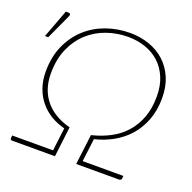

<svg xmlns="http://www.w3.org/2000/svg" viewBox="-126 -837 965 964"><g transform="rotate(20 357.0 -355.5)"><path d="M12.5 0ZM379.5 0 399.5 -161.5Q453.5 -174.5 498.5 -198.5Q543.5 -222.5 575.8 -259Q608 -295.5 626 -344.5Q644 -393.5 644 -456.5Q644 -514 625.5 -557.5Q607 -601 575 -630.2Q543 -659.5 499.8 -674.2Q456.5 -689 407.5 -689Q349 -689 294.2 -670Q239.5 -651 197.2 -612.8Q155 -574.5 129.8 -517.5Q104.5 -460.5 104.5 -384Q104.5 -339 117.2 -302.5Q130 -266 153.8 -238.2Q177.5 -210.5 210.8 -191.2Q244 -172 285.5 -161.5L266 0H36.5Q31 0 29 -3Q27 -6 27.5 -10.5L28.5 -24.5H247L262 -147.5Q222 -157.5 188.2 -177.8Q154.5 -198 129.8 -227.8Q105 -257.5 91 -297Q77 -336.5 77 -384.5Q77 -463.5 104.5 -524.5Q132 -585.5 178 -627Q224 -668.5 284.2 -689.8Q344.5 -711 410 -711Q465 -711 513 -694.2Q561 -677.5 596.2 -645.2Q631.5 -613 651.8 -566Q672 -519 672 -458Q672 -392 652 -339.8Q632 -287.5 597.5 -248.8Q563 -210 517.2 -184.8Q471.5 -159.5 420.5 -147.5L405 -24.5H622.5L621.5 -10.5Q621.5 -6 617.5 -3Q613.5 0 609.5 0ZM12.5 -550 69 -701H85.5Q91 -701 93 -696Q95 -691 91.5 -684L30 -550Z"/></g></svg>

Font: Lato Thin
Style: Italic
Weight: 200
Italic angle: -7°
Designer: Lukasz Dziedzic
Foundry: tyPoland Lukasz Dziedzic
Version: Version 2.007; 2014-02-27